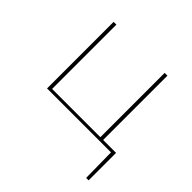

<svg xmlns="http://www.w3.org/2000/svg" viewBox="-149 -542 830 830"><g transform="rotate(45 266.5 -126.5)"><path d="M501 -14V154H486L484 0H93V-407H110V-14H405V-407H422V-14Z"/></g></svg>

Font: EauTest Thin
Style: Italic
Weight: 250
Italic angle: -12°
Designer: Christian Thalmann (Catharsis Fonts)
Version: Version 0.001;PS 000.001;hotconv 1.0.88;makeotf.lib2.5.64775